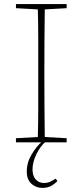

<svg xmlns="http://www.w3.org/2000/svg" viewBox="-20 -696 404 939"><path d="M58 -656V-676H306V-656L199 -650Q198 -580 197.5 -509Q197 -438 197 -367V-310Q197 -239 197.5 -168Q198 -97 199 -26L306 -20V0H58V-20L165 -26Q167 -97 167 -168Q167 -239 167 -310V-367Q167 -438 167 -509Q167 -580 165 -650ZM187 223Q156 223 133.5 202.5Q111 182 111 143Q111 99 134.5 59.5Q158 20 186 -4V-5H205Q175 21 157 60Q139 99 139 132Q139 165 155 182Q171 199 196 199Q211 199 223.5 193.5Q236 188 252 178L261 189Q247 204 229.5 213.5Q212 223 187 223Z"/></svg>

Font: Source Serif 4 ExtraLight
Style: Regular
Weight: 200
Designer: Frank Grießhammer
Foundry: Adobe
Version: Version 4.005;hotconv 1.1.0;makeotfexe 2.6.0